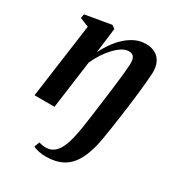

<svg xmlns="http://www.w3.org/2000/svg" viewBox="-186 -654 947 1025"><g transform="rotate(30 288.0 -141.0)"><path d="M251 253.5Q226 253.5 204.8 249Q183.5 244.5 171.5 237L183.5 204.5Q192 208 203.8 210Q215.5 212 224.5 212Q252 212 271.5 198.5Q291 185 304.8 158.8Q318.5 132.5 328.2 94.2Q338 56 345 6Q351 -35 356.5 -75.2Q362 -115.5 367 -153.8Q372 -192 376.5 -227.2Q381 -262.5 384.5 -293.5Q388 -324.5 390.5 -350Q393 -375.5 394 -394Q395 -415 391.5 -428.5Q388 -442 378.8 -448.8Q369.5 -455.5 353 -455.5Q335 -455.5 314 -443Q293 -430.5 271.8 -408.2Q250.5 -386 231.5 -357.2Q212.5 -328.5 198 -295L158 0H35L98 -459L43 -481.5L47.5 -506L207 -533.5L227 -519.5L208 -365.5Q223.5 -397 244.8 -427.5Q266 -458 292.5 -482.2Q319 -506.5 349.5 -520.8Q380 -535 414 -535Q448.5 -535 472.8 -521.5Q497 -508 509.8 -481.2Q522.5 -454.5 521 -414.5Q520 -393 517 -361Q514 -329 509.8 -290.2Q505.5 -251.5 500 -209.8Q494.5 -168 488.8 -126.5Q483 -85 477.2 -47.5Q471.5 -10 466.5 20Q451.5 106 423.2 157.2Q395 208.5 352.2 231Q309.5 253.5 251 253.5Z"/></g></svg>

Font: Merriweather 96pt SemiBold
Style: Italic
Weight: 600
Italic angle: -7.8°
Version: Version 2.101